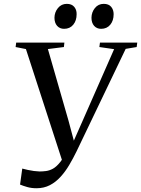

<svg xmlns="http://www.w3.org/2000/svg" viewBox="-20 -964 732 996"><path d="M169.5 12.5Q143 12.5 121.2 6.2Q99.5 0 84 -6.5L95.5 -89.5Q109 -86 124.5 -82.5Q140 -79 155.5 -77Q171 -75 185 -74.5Q201.5 -74.5 219 -76.8Q236.5 -79 254.8 -89Q273 -99 292.2 -123Q311.5 -147 332 -190.5L309 -110.5L114.5 -709.5L61 -720L64 -743H314L311.5 -720L228.5 -709.5L335.5 -337.5L372.5 -199L345 -193.5L408 -336L572 -709L495.5 -720L498.5 -743H692L689 -720L632 -710.5L377 -178.5Q359.5 -142.5 339.2 -108.2Q319 -74 294.2 -46.8Q269.5 -19.5 238.8 -3.5Q208 12.5 169.5 12.5ZM312.5 -814.5Q290 -814.5 276.2 -830Q262.5 -845.5 262.5 -872Q263 -901 280.8 -922.5Q298.5 -944 326.5 -944Q352 -944 365 -928.5Q378 -913 377.5 -890.5Q377.5 -857 360 -835.8Q342.5 -814.5 312.5 -814.5ZM504.5 -814.5Q482 -814.5 468.2 -830Q454.5 -845.5 454.5 -872Q455 -901 472.5 -922.5Q490 -944 518 -944Q544 -944 556.8 -928.5Q569.5 -913 569.5 -890.5Q569.5 -857 552 -835.8Q534.5 -814.5 504.5 -814.5Z"/></svg>

Font: Merriweather 120pt
Style: Italic
Weight: 400
Italic angle: -7.8°
Version: Version 2.101